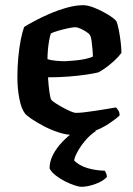

<svg xmlns="http://www.w3.org/2000/svg" viewBox="-20 -520 514 740"><path d="M262 0Q235 0 205 -10Q175 -20 147.5 -34.5Q120 -49 100.5 -62.5Q81 -76 76 -83Q62 -101 54.5 -140Q47 -179 47 -222Q47 -262 50.5 -299Q54 -336 60 -366.5Q66 -397 73 -416Q87 -425 113 -439Q139 -453 171.5 -467Q204 -481 238 -490.5Q272 -500 301 -500Q319 -500 345 -489.5Q371 -479 395 -464.5Q419 -450 428 -439Q433 -429 437.5 -406.5Q442 -384 445 -359Q448 -334 448 -316Q436 -300 419.5 -285Q403 -270 387 -258.5Q371 -247 359 -241Q343 -237 313 -232.5Q283 -228 245 -225Q207 -222 165 -222Q167 -190 170.5 -165Q174 -140 178 -135Q181 -131 193 -123Q205 -115 220.5 -106.5Q236 -98 250.5 -91.5Q265 -85 274 -85Q287 -85 307.5 -87.5Q328 -90 351 -93.5Q374 -97 394.5 -100.5Q415 -104 427 -106Q431 -102 436 -94.5Q441 -87 441 -75Q425 -60 397.5 -42Q370 -24 335.5 -12Q301 0 262 0ZM231 -284Q250 -285 271 -287Q292 -289 310 -293Q328 -297 338 -302Q338 -313 336.5 -329.5Q335 -346 333 -362Q331 -378 327 -384Q325 -389 314 -396.5Q303 -404 290.5 -409.5Q278 -415 270 -415Q261 -415 242 -411Q223 -407 204 -401.5Q185 -396 176 -391Q172 -379 169 -361.5Q166 -344 164.5 -326Q163 -308 163 -292Q175 -288 194.5 -286Q214 -284 231 -284ZM293 200Q285 200 268 194.5Q251 189 231 179Q211 169 194.5 156Q178 143 171 129Q171 102 184.5 76Q198 50 220 27Q242 4 267 -14L351 -16Q324 2 305 26Q286 50 276 70Q266 90 266 99Q285 118 316 127.5Q347 137 384 138Q386 141 389 148Q392 155 392 162Q378 178 348 189Q318 200 293 200Z"/></svg>

Font: Texturina 12pt SemiBold
Style: Regular
Weight: 600
Designer: Guillermo Torres Carreño
Foundry: Omnibus-Type
Version: Version 1.002